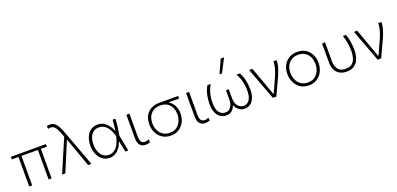

<svg xmlns="http://www.w3.org/2000/svg" viewBox="11 -1782 5749 2779"><g transform="rotate(-20 2886.0 -392.0)"><path d="M134 0V-454.5H32V-494.5H571V-454.5H478.5V0H432.5V-454.5H180V0Z M640.5 0Q669 -67.5 700.2 -140.5Q731.5 -213.5 760.5 -281.5Q783 -334 807.5 -391.2Q832 -448.5 856.5 -505.5Q831 -575.5 811.8 -617.2Q792.5 -659 770 -677.8Q747.5 -696.5 713.5 -696.5Q708.5 -696.5 698.2 -695.2Q688 -694 676.5 -690.5L672.5 -734Q684 -737 695.8 -738.8Q707.5 -740.5 719.5 -740.5Q762 -740.5 791.2 -718.8Q820.5 -697 844 -652Q867.5 -607 893 -537.5L986 -286.5Q1011 -219.5 1028.8 -171.2Q1046.5 -123 1061.5 -83Q1076.5 -43 1092 0H1041.5Q1017.5 -67.5 993.5 -134.5Q969.5 -201.5 945 -270L882.5 -443.5H876L801.5 -266.5Q772.5 -197 744.8 -130.8Q717 -64.5 690 0Z M1374 9.5Q1308.5 9.5 1262.2 -27Q1216 -63.5 1191.5 -122.8Q1167 -182 1167 -249Q1167 -323 1190.8 -380.8Q1214.5 -438.5 1259.5 -471.8Q1304.5 -505 1369 -505Q1439.5 -505 1492 -459.5Q1544.5 -414 1575.5 -338H1582Q1589.5 -381 1592.8 -420.2Q1596 -459.5 1597.5 -494.5L1642 -498Q1640 -435.5 1631.5 -370.2Q1623 -305 1611.5 -243Q1624 -182 1636 -121.5Q1648 -61 1660 0H1614.5Q1606 -41 1597.8 -81.8Q1589.5 -122.5 1581 -163H1574.5Q1546 -79.5 1492.8 -35Q1439.5 9.5 1374 9.5ZM1379.5 -35.5Q1443 -35.5 1493 -89.5Q1543 -143.5 1566 -258Q1532 -368 1483.8 -414Q1435.5 -460 1375 -460Q1319 -460 1283.5 -431.5Q1248 -403 1231.2 -355Q1214.5 -307 1214.5 -249Q1214.5 -195 1232.8 -146Q1251 -97 1287.8 -66.2Q1324.5 -35.5 1379.5 -35.5Z M1927.5 9.5Q1871 9.5 1840.8 -26Q1810.5 -61.5 1810.5 -133V-494.5L1857 -496.5V-142Q1857 -88 1875 -61.2Q1893 -34.5 1937 -34.5Q1965 -34.5 1991 -50.5L1996.5 -6Q1966.5 9.5 1927.5 9.5Z M2315.5 9.5Q2239.5 9.5 2185.2 -26.5Q2131 -62.5 2102.5 -121.5Q2074 -180.5 2074 -249Q2074 -323.5 2103.2 -378.8Q2132.5 -434 2186.8 -464.2Q2241 -494.5 2315 -494.5H2608V-454.5H2452.5V-448Q2501.5 -417.5 2527.8 -364.2Q2554 -311 2554 -247Q2554 -175.5 2524.5 -117.2Q2495 -59 2441.5 -24.8Q2388 9.5 2315.5 9.5ZM2315.5 -34.5Q2380 -34.5 2422.5 -65.5Q2465 -96.5 2486 -145.8Q2507 -195 2507 -250.5Q2507 -310 2484.8 -355.8Q2462.5 -401.5 2419.8 -427.8Q2377 -454 2315.5 -454Q2252 -454 2208.8 -427.2Q2165.5 -400.5 2143.2 -354Q2121 -307.5 2121 -249Q2121 -193.5 2142.5 -144.5Q2164 -95.5 2207.2 -65Q2250.5 -34.5 2315.5 -34.5Z M2847 9.5Q2790.5 9.5 2760.2 -26Q2730 -61.5 2730 -133V-494.5L2776.5 -496.5V-142Q2776.5 -88 2794.5 -61.2Q2812.5 -34.5 2856.5 -34.5Q2884.5 -34.5 2910.5 -50.5L2916 -6Q2886 9.5 2847 9.5Z M3166 9Q3122.5 9 3083 -15.2Q3043.5 -39.5 3018.5 -92Q2993.5 -144.5 2993.5 -229.5Q2993.5 -301.5 3010.2 -373Q3027 -444.5 3060 -497L3110.5 -494.5Q3076 -443 3058.2 -372.5Q3040.5 -302 3040.5 -228.5Q3040.5 -129.5 3077 -82.2Q3113.5 -35 3172 -35Q3224.5 -35 3255.5 -78.5Q3286.5 -122 3286.5 -196.5V-335.5H3329.5V-193Q3329.5 -120.5 3364.8 -77.8Q3400 -35 3453.5 -35Q3507 -35 3541 -82.2Q3575 -129.5 3575 -228.5Q3575 -301.5 3557.5 -372.2Q3540 -443 3505 -494.5L3556 -497Q3589 -444.5 3605.5 -373Q3622 -301.5 3622 -229.5Q3622 -144.5 3598.2 -92Q3574.5 -39.5 3537 -15.2Q3499.5 9 3458.5 9Q3415 9 3384.5 -7.2Q3354 -23.5 3336 -47.2Q3318 -71 3311 -93.5H3305Q3298 -71.5 3282 -47.5Q3266 -23.5 3237.8 -7.2Q3209.5 9 3166 9ZM3277 -583Q3301 -636 3324.5 -688.2Q3348 -740.5 3371.5 -792L3423.5 -793Q3396 -740.5 3369.5 -688.5Q3343 -636.5 3316 -584.5Z M3886.5 0Q3869 -47 3851.2 -94.8Q3833.5 -142.5 3816.5 -187.5L3784 -275.5Q3763.5 -329 3742.8 -385Q3722 -441 3702 -494.5L3751 -497Q3769 -448 3790.2 -389Q3811.5 -330 3833.8 -268.5Q3856 -207 3876.5 -150.5L3912.5 -52H3919L4020 -276Q4046 -335 4060 -387.5Q4074 -440 4076 -494.5H4124.5Q4123.5 -434.5 4104.5 -374Q4085.5 -313.5 4060 -257.5Q4030 -193.5 4000.2 -129Q3970.5 -64.5 3940.5 0Z M4442.5 9.5Q4366 9.5 4312 -26.8Q4258 -63 4229.5 -122.5Q4201 -182 4201 -251Q4201 -325 4231.2 -382.5Q4261.5 -440 4315.8 -472.5Q4370 -505 4442 -505Q4516.5 -505 4570 -471.8Q4623.5 -438.5 4652.5 -380.8Q4681.5 -323 4681.5 -251Q4681.5 -178 4651.8 -119Q4622 -60 4568.5 -25.2Q4515 9.5 4442.5 9.5ZM4442.5 -34.5Q4507 -34.5 4549.5 -65.5Q4592 -96.5 4613 -146Q4634 -195.5 4634 -251Q4634 -345 4582.5 -403Q4531 -461 4442.5 -461Q4379 -461 4335.8 -432.8Q4292.5 -404.5 4270.2 -357Q4248 -309.5 4248 -251Q4248 -195.5 4269.5 -146Q4291 -96.5 4334.2 -65.5Q4377.5 -34.5 4442.5 -34.5Z M5023.5 9.5Q4958.5 9.5 4914.2 -17.2Q4870 -44 4847.2 -90.2Q4824.5 -136.5 4824.5 -195.5V-494.5L4871 -497V-198.5Q4871 -128 4907 -81Q4943 -34 5024 -34Q5088 -34 5123.2 -64.2Q5158.5 -94.5 5172.5 -144Q5186.5 -193.5 5186.5 -252Q5186.5 -313.5 5175 -378.2Q5163.5 -443 5144.5 -494.5H5193.5Q5211.5 -442.5 5222.5 -377.2Q5233.5 -312 5233.5 -250.5Q5233.5 -175 5211.8 -116.2Q5190 -57.5 5143.8 -24Q5097.5 9.5 5023.5 9.5Z M5501 0Q5483.5 -47 5465.8 -94.8Q5448 -142.5 5431 -187.5L5398.5 -275.5Q5378 -329 5357.2 -385Q5336.5 -441 5316.5 -494.5L5365.5 -497Q5383.5 -448 5404.8 -389Q5426 -330 5448.2 -268.5Q5470.5 -207 5491 -150.5L5527 -52H5533.5L5634.5 -276Q5660.5 -335 5674.5 -387.5Q5688.5 -440 5690.5 -494.5H5739Q5738 -434.5 5719 -374Q5700 -313.5 5674.5 -257.5Q5644.5 -193.5 5614.8 -129Q5585 -64.5 5555 0Z"/></g></svg>

Font: Commissioner ExtraLight
Style: Regular
Weight: 200
Designer: Kostas Bartsokas
Foundry: Kostas Bartsokas
Version: Version 1.000; ttfautohint (v1.8.3)